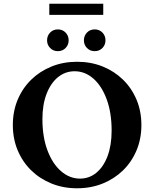

<svg xmlns="http://www.w3.org/2000/svg" viewBox="-20 -1002 829 1032"><path d="M394 10Q320 10 257 -15.5Q194 -41 147.5 -86.5Q101 -132 75 -194Q49 -256 49 -330Q49 -404 75 -466Q101 -528 147.5 -573.5Q194 -619 257 -644.5Q320 -670 394 -670Q469 -670 532 -644.5Q595 -619 641.5 -573.5Q688 -528 714 -466Q740 -404 740 -330Q740 -256 714 -194Q688 -132 641.5 -86.5Q595 -41 532 -15.5Q469 10 394 10ZM410 -42Q460 -42 498.5 -74Q537 -106 558.5 -164Q580 -222 580 -300Q580 -396 553.5 -468Q527 -540 482 -579.5Q437 -619 381 -619Q331 -619 292 -587.5Q253 -556 230.5 -498Q208 -440 208 -362Q208 -266 235 -194Q262 -122 308 -82Q354 -42 410 -42ZM245 -922V-982H535V-922ZM291 -727Q266 -727 249.5 -744Q233 -761 233 -785Q233 -810 249.5 -827Q266 -844 291 -844Q316 -844 332.5 -827Q349 -810 349 -785Q349 -761 332.5 -744Q316 -727 291 -727ZM489 -727Q464 -727 447.5 -744Q431 -761 431 -785Q431 -810 447.5 -827Q464 -844 489 -844Q514 -844 530.5 -827Q547 -810 547 -785Q547 -761 530.5 -744Q514 -727 489 -727Z"/></svg>

Font: Spectral SC
Style: Bold
Weight: 700
Designer: Jean-Baptiste Levee
Foundry: Production Type
Version: Version 2.001